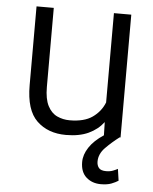

<svg xmlns="http://www.w3.org/2000/svg" viewBox="-53 -572 655 823"><g transform="rotate(5 275.0 -160.5)"><path d="M486.3 185.5Q475.1 192.9 457 200Q439 207 411.6 207Q374 207 348.9 184.8Q323.7 162.6 323.7 119.1Q323.7 87.4 344.5 55.9Q365.2 24.4 406.7 -2.9L405.3 -59.6Q380.4 -26.9 340.8 -8.5Q301.3 9.8 244.1 9.8Q166.5 9.8 118.7 -36.1Q70.8 -82 70.8 -189V-528.3H145V-188Q145 -136.2 160.2 -106.9Q175.3 -77.6 200.4 -65.9Q225.6 -54.2 254.4 -54.2Q316.9 -54.2 352.5 -79.3Q388.2 -104.5 403.8 -144V-528.3H478.5V0H474.6Q442.4 24.4 415.8 51.5Q389.2 78.6 389.2 111.3Q389.2 127.9 397.9 138.7Q406.7 149.4 429.2 149.4Q446.3 149.4 458.7 144.5Q471.2 139.6 479 135.3Z"/></g></svg>

Font: Vazirmatn UI FD Light
Style: Regular
Weight: 300
Designer: Saber Rastikerdar
Foundry: Saber Rastikerdar
Version: Version 33.003